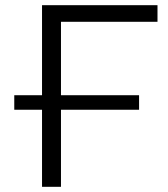

<svg xmlns="http://www.w3.org/2000/svg" viewBox="-20 -720 648 740"><path d="M587 -636H215V-353H516V-297H215V0H142V-297H35V-353H142V-700H587Z"/></svg>

Font: mBank
Style: Regular
Weight: 400
Designer: Julieta Ulanovsky
Foundry: Julieta Ulanovsky
Version: Version 7.200;PS 007.200;hotconv 1.0.88;makeotf.lib2.5.64775